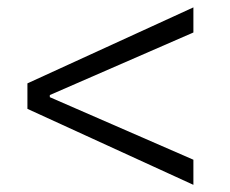

<svg xmlns="http://www.w3.org/2000/svg" viewBox="-20 -608 626 523"><path d="M506.8 -104.5V-172.9L115.7 -343.3V-349.1L506.8 -519.5V-587.9L54.7 -380.9V-311.5Z"/></svg>

Font: Cascadia Mono NF Light
Style: Regular
Weight: 300
Monospace: yes
Designer: Aaron Bell
Foundry: Saja Typeworks
Version: Version 2404.023